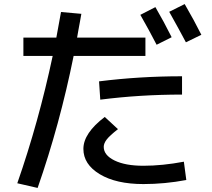

<svg xmlns="http://www.w3.org/2000/svg" viewBox="-20 -860 1040 944"><path d="M670 -787 744 -825Q786 -753 824 -677L750 -640Q714 -710 670 -787ZM812 -802 888 -840Q935 -759 970 -689L894 -652Q864 -709 812 -802ZM875 -395Q669 -395 473 -370L467 -460Q666 -485 875 -485ZM495 -285 560 -225Q519 -193 504.5 -174Q490 -155 490 -138Q490 -97 543 -71Q596 -45 685 -45Q778 -45 884 -65L896 25Q790 45 685 45Q551 45 470.5 -3.5Q390 -52 390 -128Q390 -205 495 -285ZM95 -585V-675H257Q273 -759 280 -801L380 -792Q377 -775 373.5 -755.5Q370 -736 365.5 -712Q361 -688 359 -675H695V-585H342Q274 -248 165 64L65 41Q170 -260 239 -585Z"/></svg>

Font: M PLUS 1p Medium
Style: Regular
Weight: 500
Version: Version 1.062